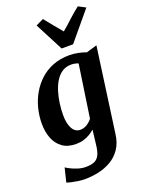

<svg xmlns="http://www.w3.org/2000/svg" viewBox="-198 -947 975 1291"><g transform="rotate(-20 290.0 -302.0)"><path d="M473.5 37.5Q465.5 100 436.2 142Q407 184 364.8 208Q322.5 232 274.2 242.2Q226 252.5 178.5 252.5Q155 252.5 129.2 248.8Q103.5 245 82 240Q60.5 235 51 230.5L75.5 131Q81.5 136 103 147.2Q124.5 158.5 153.5 168Q182.5 177.5 211 177.5Q245.5 177.5 269 168.8Q292.5 160 306 136.8Q319.5 113.5 325 70L338.5 -43.5Q323 -29.5 302.8 -17.2Q282.5 -5 257.5 2.5Q232.5 10 202.5 10Q143 10 105 -18Q67 -46 49.2 -92.8Q31.5 -139.5 31.5 -196.5Q31.5 -251.5 45 -305.2Q58.5 -359 85.5 -406Q112.5 -453 152.2 -489.5Q192 -526 244.8 -546.5Q297.5 -567 363 -567Q394 -567 426.8 -560Q459.5 -553 481 -544.5L557 -567ZM403 -493.5Q392.5 -498 379.2 -500.8Q366 -503.5 352 -503.5Q315 -503.5 287 -485Q259 -466.5 239.8 -434.8Q220.5 -403 208.8 -363.8Q197 -324.5 191.5 -282.5Q186 -240.5 186 -202Q186 -170.5 191.2 -146.2Q196.5 -122 206.2 -104.8Q216 -87.5 230.2 -78.8Q244.5 -70 262 -70Q279.5 -70 295.2 -76.5Q311 -83 324.2 -94Q337.5 -105 347.5 -117.5ZM330 -627 224.5 -830 279.5 -856Q304.5 -825.5 330.2 -793.2Q356 -761 383 -729.5Q420.5 -761 455 -793.2Q489.5 -825.5 529 -856L580.5 -829L412 -627Z"/></g></svg>

Font: Merriweather 20pt ExtraBold
Style: Italic
Weight: 800
Italic angle: -7.8°
Version: Version 2.101